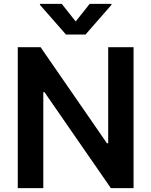

<svg xmlns="http://www.w3.org/2000/svg" viewBox="-20 -971 781 991"><path d="M669.4 -727.3H538.4V-231.5H532L189.6 -727.3H71.7V0H203.5V-495.4H209.5L552.2 0H669.4ZM186.1 -946 320.7 -792.6H421.2L555.4 -946V-951H442.8L370.7 -860.1L298.7 -951H186.1Z"/></svg>

Font: Margiela Sans Semi Bold
Style: Regular
Weight: 600
Designer: Stefan Endress, Andreas Faust
Version: Version 1.100;FEAKit 1.0